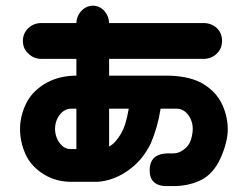

<svg xmlns="http://www.w3.org/2000/svg" viewBox="-20 -625 852 659"><path d="M58.6 -484.4Q58.6 -510.7 77.1 -528.3Q95.7 -545.9 122.1 -545.9H242.2Q243.2 -571.3 260.7 -588.9Q277.3 -605.5 299.8 -605.5Q322.3 -604.5 337.9 -587.9Q353.5 -570.3 354.5 -545.9H678.7Q705.1 -545.9 724.6 -528.3Q742.2 -510.7 742.2 -484.4Q742.2 -458 723.6 -440.4Q705.1 -422.9 678.7 -422.9H354.5V-365.2H564.5Q637.7 -362.3 680.7 -335Q723.6 -307.6 742.7 -266.1Q761.7 -224.6 761.7 -181.6Q761.7 -137.7 737.3 -83Q712.9 -28.3 669.4 -6.8Q626 14.6 570.3 13.7H562.5Q494.1 17.6 493.7 -39.6Q493.2 -96.7 554.7 -98.6H576.2Q593.8 -98.6 611.8 -112.3Q629.9 -126 635.7 -146.5Q641.6 -167 641.6 -182.6Q641.6 -198.2 635.7 -213.4Q629.9 -228.5 617.7 -239.7Q605.5 -251 587.9 -252H531.2Q521.5 -188.5 497.1 -131.8Q468.8 -74.2 419.4 -39.6Q370.1 -4.9 315.4 -1H228.5Q172.9 0 129.4 -27.3Q85.9 -54.7 67.4 -96.2Q48.8 -137.7 48.8 -181.6Q48.8 -224.6 67.9 -266.1Q86.9 -307.6 129.9 -335Q172.9 -362.3 230.5 -365.2H242.2V-422.9H122.1Q95.7 -422.9 77.1 -441.4Q58.6 -458 58.6 -484.4ZM377 -140.6Q398.4 -165 409.2 -197.3Q417 -222.7 421.9 -252H354.5V-122.1Q367.2 -128.9 377 -140.6ZM222.7 -252Q205.1 -251 192.9 -239.7Q180.7 -228.5 174.8 -213.4Q168.9 -198.2 168.9 -182.6Q168.9 -167 174.8 -151.9Q180.7 -136.7 192.9 -125Q205.1 -113.3 222.7 -113.3H242.2V-252Z"/></svg>

Font: Nico Moji
Style: Regular
Weight: 400
Version: Version 1.02